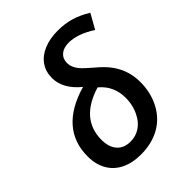

<svg xmlns="http://www.w3.org/2000/svg" viewBox="-217 -885 1015 1015"><g transform="rotate(-45 290.5 -377.5)"><path d="M33.2 -182.6Q33.2 -286.1 94.2 -355.7Q155.3 -425.3 275.9 -460Q192.9 -527.8 192.9 -609.4Q192.9 -656.7 217.3 -691.9Q241.7 -727.1 286.9 -746.1Q332 -765.1 392.1 -765.1Q443.4 -765.1 488.5 -752Q533.7 -738.8 580.6 -710L534.2 -627.4Q494.6 -653.3 457.3 -666.3Q419.9 -679.2 388.2 -679.2Q349.1 -679.2 327.1 -660.2Q305.2 -641.1 305.2 -608.4Q305.2 -577.1 330.1 -546.9Q346.7 -526.9 391.6 -488.8Q431.6 -455.6 454.3 -426Q477.1 -396.5 490.7 -362.3Q508.8 -317.4 508.8 -264.2Q508.8 -185.1 475.3 -121.3Q441.9 -57.6 381.8 -23.9Q320.3 9.8 240.7 9.8Q175.8 9.8 129.2 -13.4Q82.5 -36.6 57.9 -80.1Q33.2 -123.5 33.2 -182.6ZM369.6 -154.8Q395 -201.7 395 -260.7Q395 -300.8 380.9 -334.5Q364.7 -374 328.6 -403.8Q147 -348.6 147 -192.9Q147 -138.7 173.8 -108.2Q200.7 -77.6 249 -77.6Q288.6 -77.6 319.8 -97.9Q351.1 -118.2 369.6 -154.8Z"/></g></svg>

Font: Viking Open Sans Light
Style: Bold Italic
Weight: 600
Italic angle: -12°
Foundry: Ascender Corporation
Version: Version 2.000